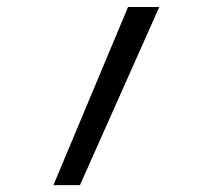

<svg xmlns="http://www.w3.org/2000/svg" viewBox="-20 -538 626 558"><path d="M135.3 0H212.4L442.9 -517.6H352.1Z"/></svg>

Font: Cascadia Mono PL SemiLight
Style: Regular
Weight: 350
Monospace: yes
Designer: Aaron Bell
Foundry: Saja Typeworks
Version: Version 2404.023